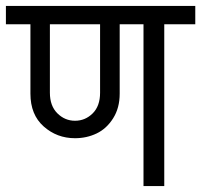

<svg xmlns="http://www.w3.org/2000/svg" viewBox="-40 -630 681 650"><path d="M-20 -609.9H621.1V-547.9H516.1V0H445.8V-547.9H365.2V-313Q365.2 -264.6 343 -229.5Q320.8 -194.3 287.1 -178.2Q253.4 -162.1 213.9 -162.1Q152.8 -162.1 107.9 -201.9Q63 -241.7 63 -313V-547.9H-20ZM298.8 -315.9V-547.9H128.9V-315.9Q128.9 -271.5 154.3 -246.3Q179.7 -221.2 213.9 -221.2Q248.5 -221.2 273.7 -246.1Q298.8 -271 298.8 -315.9Z"/></svg>

Font: LT Superior
Style: Regular
Weight: 400
Designer: Daniel Lyons
Foundry: LyonsType
Version: Version 1.000